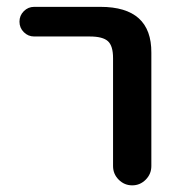

<svg xmlns="http://www.w3.org/2000/svg" viewBox="-20 -565 525 563"><path d="M80.1 -458Q62.5 -458 49.8 -470.7Q37.1 -483.4 37.1 -501.5Q37.1 -519.5 49.8 -532.2Q62.5 -544.9 80.1 -544.9H274.4Q424.8 -544.9 423.8 -410.2V-78.1Q423.8 -54.7 407.2 -38.1Q390.6 -21.5 367.7 -21.5Q344.7 -21.5 328.1 -38.1Q311.5 -54.7 311.5 -78.1V-394.5Q311.5 -430.7 296.4 -444.3Q281.2 -458 243.2 -458Z"/></svg>

Font: Gen Jyuu GothicX Medium
Style: Regular
Weight: 500
Designer: Ryoko NISHIZUKA (kana &amp; ideographs); Paul D. Hunt (Latin, Greek &amp; Cyrillic); Wenlong ZHANG (bopomofo); Sandoll C
Version: Version 1.058.20140828